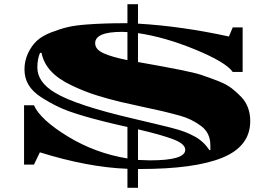

<svg xmlns="http://www.w3.org/2000/svg" viewBox="-20 -780 1301 910"><path d="M392 -664Q473 -670 567 -670H584V-760H634V-668Q840 -656 1065 -607L1083 -650H1130V-439H1083Q1051 -485 907 -544.5Q763 -604 634 -623V-486Q879 -443 927.5 -427Q976 -411 1015 -395.5Q1054 -380 1077.5 -362Q1101 -344 1123 -321Q1166 -276 1166 -206Q1166 -87 1035 -33Q904 21 644 21H634V110H584V20Q397 13 169 -58L141 0H94V-281H141Q171 -213 301 -133.5Q431 -54 584 -29V-178Q338 -233 256 -274Q216 -293 175.5 -319Q135 -345 115.5 -377.5Q96 -410 96 -451Q96 -492 113 -528Q130 -564 155 -587Q180 -610 222.5 -626.5Q265 -643 301 -651.5Q337 -660 392 -664ZM977 -92Q977 -150 933 -183Q887 -217 833.5 -231.5Q780 -246 748 -253.5Q716 -261 663.5 -272Q611 -283 553.5 -296.5Q496 -310 437 -328.5Q378 -347 318 -376Q195 -434 177 -529L170 -530Q157 -501 157 -460Q157 -391 240 -341Q338 -281 619 -216Q681 -201 716 -193Q751 -185 791.5 -174.5Q832 -164 855.5 -155Q879 -146 903 -133Q945 -110 973 -68L977 -69ZM858 -70Q858 -98 802 -119.5Q746 -141 634 -167V-22Q672 -20 691 -20Q858 -20 858 -70ZM584 -628 558 -629Q431 -629 431 -575Q431 -546 470 -528Q509 -510 584 -495Z"/></svg>

Font: Diplomata
Style: Regular
Weight: 400
Width: 7
Designer: Eduardo Rodriguez Tunni
Foundry: Eduardo Rodriguez Tunni
Version: Version 1.001